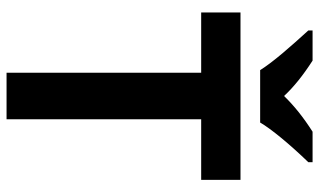

<svg xmlns="http://www.w3.org/2000/svg" viewBox="-214 -760 974 586"><g transform="rotate(90 273.0 -467.0)"><path d="M194 -774H354C373 -807 420 -864 475 -921V-934H382C338 -906 302 -877 273 -847C245 -877 210 -905 165 -934H73V-921C123 -866 169 -814 194 -774ZM202 0H344V-594H529V-714H18V-594H202Z"/></g></svg>

Font: Kathrein 75 Bold
Style: Regular
Weight: 700
Designer: Lazydogs Typefoundry, based on Open Sans by Ascender Corporation
Foundry: Lazydogs Typefoundry
Version: Version 1.003;PS 001.003;hotconv 1.0.88;makeotf.lib2.5.64775